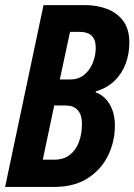

<svg xmlns="http://www.w3.org/2000/svg" viewBox="-23 -734 528 754"><path d="M-2.9 0 147.9 -713.9H312Q357.9 -713.9 397.2 -699Q436.5 -684.1 460.7 -651.9Q484.9 -619.6 484.9 -566.9Q484.9 -523.9 470.9 -485.1Q457 -446.3 427.7 -417.5Q398.4 -388.7 353 -375V-371.1Q388.2 -358.4 408.2 -323.5Q428.2 -288.6 428.2 -241.2Q428.2 -177.7 401.1 -122.6Q374 -67.4 321 -33.7Q268.1 0 189.9 0ZM145 -106.9H189.9Q227.5 -106.9 251.7 -126.2Q275.9 -145.5 287.4 -177.5Q298.8 -209.5 298.8 -247.1Q298.8 -283.7 282 -301.8Q265.1 -319.8 234.9 -319.8H189.9ZM211.9 -421.9H252.9Q284.7 -421.9 306.9 -439.7Q329.1 -457.5 341.1 -486.3Q353 -515.1 353 -546.9Q353 -577.6 337.2 -593.3Q321.3 -608.9 289.1 -608.9H252Z"/></svg>

Font: Open Sans Condensed
Style: Italic
Weight: 400
Width: 3
Italic angle: -12°
Designer: Monotype Design Team
Foundry: Monotype Imaging Inc.
Version: Version 3.000